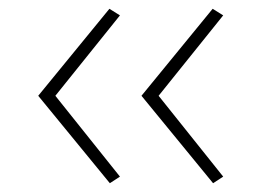

<svg xmlns="http://www.w3.org/2000/svg" viewBox="-20 -554 590 437"><path d="M229 -534 67 -336 230 -137 253 -152 106 -336 253 -519ZM302 -336 465 -137 488 -152 341 -336 488 -519 464 -534Z"/></svg>

Font: LT Wave Text Thin
Style: Regular
Weight: 100
Designer: Daniel Lyons
Version: Version 2.5 (Glyphs App)